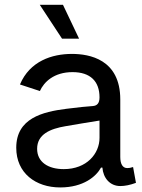

<svg xmlns="http://www.w3.org/2000/svg" viewBox="-20 -781 600 813"><path d="M234.9 12.7C333.5 12.7 387.7 -34.2 407.7 -71.3H413.6C417 -26.9 445.8 6.8 489.3 6.8C508.8 6.8 531.2 2.4 555.7 -6.8L543.5 -73.7C532.7 -70.3 527.3 -69.3 519 -69.3C499 -69.3 489.3 -86.9 489.3 -116.7V-359.9C489.3 -530.3 357.9 -552.7 284.7 -552.7C200.2 -552.7 106.4 -522.5 64.5 -423.3L148.9 -395.5C166 -433.6 208.5 -475.6 287.1 -475.6C362.8 -475.6 401.4 -436.5 401.4 -368.7C401.4 -343.3 390.6 -333.5 373.5 -332C346.7 -330.1 314.5 -327.1 261.2 -320.3C160.2 -307.6 48.8 -280.3 48.8 -155.3C48.8 -47.9 131.3 12.7 234.9 12.7ZM250 -64.9C184.6 -64.9 137.2 -94.2 137.2 -150.9C137.2 -212.9 193.4 -235.8 257.3 -246.6C294.4 -252.9 356.9 -263.7 401.4 -270.5V-197.3C401.4 -130.4 347.2 -64.9 250 -64.9ZM242.7 -617.2H314.9L246.6 -760.7H148.4Z"/></svg>

Font: Raveo
Style: Regular
Weight: 400
Designer: Jakub Foglar, Rasmus Andersson (Inter)
Foundry: Jakubfoglar.com
Version: Version 1.100;Glyphs 3.2.3 (3260)